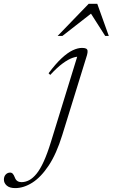

<svg xmlns="http://www.w3.org/2000/svg" viewBox="-222 -710 578 984"><path d="M97 -17.5Q67.5 78 27.8 138Q-12 198 -56.2 226Q-100.5 254 -144 254Q-173 254 -187.5 241Q-202 228 -202 210.5Q-202 194.5 -192.8 184.5Q-183.5 174.5 -170 174.5Q-162 174.5 -156.5 180.5Q-151 186.5 -146 199.5Q-141.5 212 -132.8 217.8Q-124 223.5 -112 223.5Q-92 223.5 -72.8 213.5Q-53.5 203.5 -34.8 180.5Q-16 157.5 2.2 117.5Q20.5 77.5 39 17.5L178 -433.5L187 -419.5Q171.5 -421 149.8 -413.5Q128 -406 99.5 -385.2Q71 -364.5 35.5 -326L27 -334.5Q63 -383 93.8 -411.5Q124.5 -440 150.5 -452.2Q176.5 -464.5 198 -464.5Q212.5 -464.5 219.2 -461Q226 -457.5 226.8 -449.2Q227.5 -441 224 -428ZM73.5 -526 232.5 -690.5H276.5L335.5 -526H317L237 -651.5H259L98 -526Z"/></svg>

Font: Newsreader 36pt Light
Style: Italic
Weight: 300
Italic angle: -17°
Designer: Hugues Gentile
Foundry: Production Type
Version: Version 1.003